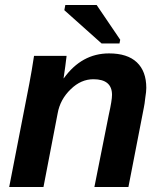

<svg xmlns="http://www.w3.org/2000/svg" viewBox="-20 -753 651 773"><path d="M497 0H360L418 -291Q431 -349 431 -371Q431 -434 356 -434Q306 -434 265 -394Q222 -353 212 -296L155 0H17L98 -416Q108 -468 117 -528H248Q248 -527 247.5 -522.5Q247 -518 245.5 -507.5Q244 -497 243 -487L236 -438H237Q309 -538 419 -538Q493 -538 531 -502Q569 -466 569 -399Q569 -384 565 -360Q562 -332 559 -319ZM461 -578H389L239 -712L243 -733H369L464 -593Z"/></svg>

Font: Libra Sans
Style: Bold Italic
Weight: 700
Italic angle: -12°
Foundry: Context Ltd
Version: Version 1.002